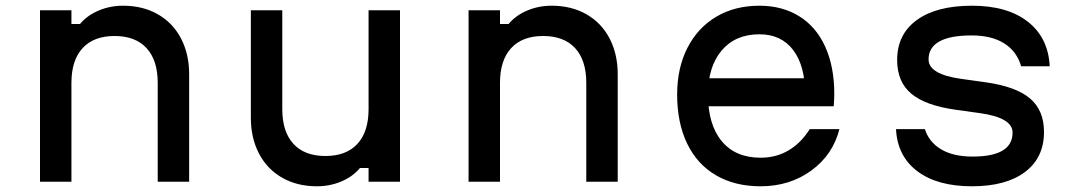

<svg xmlns="http://www.w3.org/2000/svg" viewBox="-20 -636 3790 672"><path d="M120 -600H230V-552H260Q285 -582 325 -599Q365 -616 411 -616Q480 -616 532.5 -586Q585 -556 613.5 -501.5Q642 -447 642 -376V0H532V-346Q532 -425 493 -467.5Q454 -510 381 -510Q308 -510 269 -467.5Q230 -425 230 -346V0H120Z M1380 0H1270V-48H1240Q1215 -18 1175 -1Q1135 16 1089 16Q1020 16 967.5 -14Q915 -44 886.5 -98.5Q858 -153 858 -224V-600H968V-254Q968 -175 1007 -132.5Q1046 -90 1119 -90Q1192 -90 1231 -132.5Q1270 -175 1270 -254V-600H1380Z M1620 -600H1730V-552H1760Q1785 -582 1825 -599Q1865 -616 1911 -616Q1980 -616 2032.5 -586Q2085 -556 2113.5 -501.5Q2142 -447 2142 -376V0H2032V-346Q2032 -425 1993 -467.5Q1954 -510 1881 -510Q1808 -510 1769 -467.5Q1730 -425 1730 -346V0H1620Z M2835 -362 2798 -305Q2798 -406 2756 -461Q2714 -516 2638 -516Q2554 -516 2506 -459.5Q2458 -403 2458 -305Q2458 -200 2506 -142Q2554 -84 2642 -84Q2697 -84 2740.5 -110Q2784 -136 2814 -184H2918Q2895 -94 2819.5 -39Q2744 16 2642 16Q2552 16 2486 -22.5Q2420 -61 2385 -133.5Q2350 -206 2350 -305Q2350 -398 2386 -468.5Q2422 -539 2487 -577.5Q2552 -616 2638 -616Q2718 -616 2777.5 -579Q2837 -542 2868.5 -472Q2900 -402 2900 -307Q2900 -292 2898 -264H2435V-362Z M3384 -88Q3454 -88 3489 -109Q3524 -130 3524 -172Q3524 -198 3495.5 -215Q3467 -232 3410 -240L3324 -252Q3218 -267 3169 -308.5Q3120 -350 3120 -426Q3120 -516 3189 -566Q3258 -616 3382 -616Q3506 -616 3577.5 -560Q3649 -504 3654 -404H3554Q3539 -456 3495 -484Q3451 -512 3380 -512Q3306 -512 3268 -491Q3230 -470 3230 -428Q3230 -402 3258.5 -385Q3287 -368 3344 -360L3430 -348Q3536 -333 3585 -291.5Q3634 -250 3634 -174Q3634 -84 3567.5 -34Q3501 16 3382 16Q3261 16 3191 -36.5Q3121 -89 3116 -184H3217Q3232 -138 3274.5 -113Q3317 -88 3384 -88Z"/></svg>

Font: Martian Mono Custom sWd Rg
Style: Regular
Weight: 400
Width: 6
Monospace: yes
Designer: Alex Havermale
Foundry: Evil Martians
Version: Version 1.000